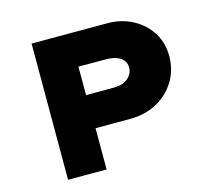

<svg xmlns="http://www.w3.org/2000/svg" viewBox="-100 -826 1079 953"><g transform="rotate(-15 439.5 -350.0)"><path d="M137 0V-700H526Q598 -700 655.5 -669.5Q713 -639 747 -586Q781 -533 781 -464Q781 -391 745.5 -334Q710 -277 649.5 -244.5Q589 -212 513 -212H335V0ZM332 -383H474Q503 -383 525 -392Q547 -401 560.5 -419Q574 -437 574 -461Q574 -484 560.5 -499Q547 -514 525 -521.5Q503 -529 474 -529H332Z"/></g></svg>

Font: Lexend Mega ExtraBold
Style: Regular
Weight: 800
Designer: Bonnie Shaver-Troup, Thomas Jockin
Foundry: Lexend
Version: Version 1.007